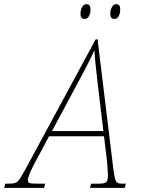

<svg xmlns="http://www.w3.org/2000/svg" viewBox="-80 -903 678 923"><path d="M525 -20 520 0H353L358 -20H393Q423 -20 431 -27.5Q439 -35 439 -63Q439 -67 435 -123L420 -248H156L81 -108Q54 -54 54 -39Q54 -26 62.5 -23Q71 -20 103 -20H137L132 0H-60L-55 -20H-40Q-17 -20 -6 -24Q5 -28 15 -43Q25 -58 47 -98L380 -714H389L464 -98Q469 -59 473 -44Q477 -29 484 -24.5Q491 -20 509 -20ZM417 -273 391 -489Q376 -616 374 -662Q349 -606 288 -493L170 -273ZM307 -836Q307 -854 314.5 -868.5Q322 -883 336 -883Q355 -883 355 -859Q355 -838 347.5 -825Q340 -812 327 -812Q317 -812 312 -817.5Q307 -823 307 -836ZM450 -836Q450 -854 458 -868.5Q466 -883 479 -883Q498 -883 498 -859Q498 -838 490.5 -825Q483 -812 470 -812Q450 -812 450 -836Z"/></svg>

Font: Noto Serif NarrowThin
Style: Italic
Weight: 250
Width: 4
Italic angle: -12°
Designer: Monotype Design Team
Foundry: Monotype Imaging Inc.
Version: Version 1.001